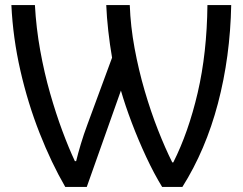

<svg xmlns="http://www.w3.org/2000/svg" viewBox="-20 -734 959 759"><path d="M238 5Q183 -90 136.5 -208Q90 -326 60.5 -455.5Q31 -585 25 -714H118Q123 -623 139 -534.5Q155 -446 178 -365.5Q201 -285 226.5 -216.5Q252 -148 276 -97H281Q288 -126 299.5 -164.5Q311 -203 326 -243L423 -506Q414 -558 408 -612Q402 -666 400 -714H493Q496 -630 512 -543.5Q528 -457 552 -375Q576 -293 604.5 -220.5Q633 -148 661 -92H665Q725 -211 761.5 -367.5Q798 -524 800 -714H894Q890 -509 841.5 -325Q793 -141 701 5H621Q589 -47 558 -113.5Q527 -180 501 -248.5Q475 -317 458 -376L323 5Z"/></svg>

Font: Noto IKEA Simplified Chinese
Style: Regular
Weight: 400
Designer: Monotype Design Team
Foundry: Monotype Imaging Inc.
Version: Version 1.100